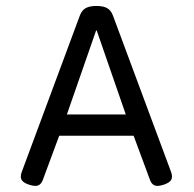

<svg xmlns="http://www.w3.org/2000/svg" viewBox="-20 -610 640 635"><path d="M548.8 -25.9Q548.8 -16.6 542.2 -10.3Q535.6 -3.9 521 1Q508.3 4.9 501.5 4.9Q491.7 4.9 485.4 -0.5Q479 -5.9 475.1 -17.6L421.9 -161.1H175.8L122.6 -17.6Q118.7 -5.9 112.3 -0.5Q106 4.9 96.2 4.9Q89.4 4.9 76.7 1Q62 -3.9 55.4 -10.3Q48.8 -16.6 48.8 -25.9Q48.8 -32.2 51.8 -41L244.1 -558.6Q250.5 -575.7 263.2 -583Q275.9 -590.3 298.8 -590.3Q321.8 -590.3 334.5 -583Q347.2 -575.7 353.5 -558.6L545.9 -41Q548.8 -32.2 548.8 -25.9ZM201.2 -231.4H396L299.8 -509.3H297.9Z"/></svg>

Font: Courier Prime Code
Style: Regular
Weight: 400
Designer: Alan Dague-Greene
Foundry: Quote-Unquote Apps
Version: Version 3.0318